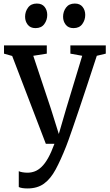

<svg xmlns="http://www.w3.org/2000/svg" viewBox="-20 -808 618 1079"><path d="M134.5 251Q119 251 106 249Q93 247 85.5 243V154Q92 157.5 106 160Q120 162.5 134.5 162.5Q155.5 162.5 175 155.2Q194.5 148 213.2 130.2Q232 112.5 250 80.8Q268 49 286 0H237.5L48.5 -493.5L2.5 -506.5V-553H243V-506.5L167 -494.5L266 -197L310.5 -55L352 -197.5L442 -494.5L375.5 -506.5V-553H574.5V-506.5L524 -494.5Q494 -402 468.8 -326.2Q443.5 -250.5 423.8 -191.5Q404 -132.5 389.2 -90Q374.5 -47.5 365 -21Q355.5 5.5 351.5 15Q321 92 292.5 144.8Q264 197.5 227 224.2Q190 251 134.5 251ZM179 -650Q151 -650 136 -669Q121 -688 121 -714Q121 -743 137.8 -765.5Q154.5 -788 186.5 -788H187.5Q216 -788 230.8 -769.2Q245.5 -750.5 245.5 -724Q245.5 -695.5 229 -672.8Q212.5 -650 180 -650ZM392.5 -650Q364.5 -650 349.5 -669Q334.5 -688 334.5 -714Q334.5 -743 351.2 -765.5Q368 -788 400 -788H401Q429.5 -788 444.2 -769.2Q459 -750.5 459 -724Q459 -695.5 442.5 -672.8Q426 -650 393.5 -650Z"/></svg>

Font: Merriweather 24pt
Style: Regular
Weight: 400
Designer: Eben Sorkin
Foundry: Eben Sorkin
Version: Version 2.100